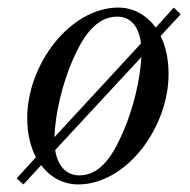

<svg xmlns="http://www.w3.org/2000/svg" viewBox="-20 -476 502 508"><path d="M24 -4 42 12 89 -39C115 -4 151 12 186 12C316 12 426 -140 426 -280C426 -321 418 -354 405 -381L458 -438L440 -456L392 -403C366 -439 329 -456 294 -456C164 -456 52 -304 52 -164C52 -121 61 -87 75 -60ZM124 -113C126 -175 145 -254 171 -314C195 -370 230 -432 290 -432C328 -432 348 -403 353 -361ZM126 -79 354 -325C351 -264 332 -188 307 -130C283 -74 250 -12 190 -12C153 -12 132 -40 126 -79Z"/></svg>

Font: Old Standard
Style: Italic
Weight: 400
Italic angle: -15.2°
Designer: Alexey Kryukov <alexios@thessalonica.org.ru>
Version: Version 2.0